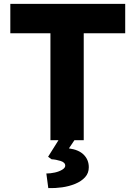

<svg xmlns="http://www.w3.org/2000/svg" viewBox="-20 -720 695 986"><path d="M239 0V-549H33V-700H623V-549H410V0ZM228 246 218 171Q239 171 261.5 166Q284 161 299.5 151.5Q315 142 315 131Q315 114 291 106.5Q267 99 245 98L227 85L296 -25H379L334 42Q385 49 410.5 75Q436 101 436 139Q436 169 417 190Q398 211 366.5 224Q335 237 299 242Q263 247 228 246Z"/></svg>

Font: Readex Pro
Style: Bold
Weight: 700
Designer: Bonnie Shaver-Troup, Thomas Jockin
Foundry: Lexend
Version: Version 1.203; ttfautohint (v1.8.3)